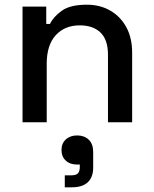

<svg xmlns="http://www.w3.org/2000/svg" viewBox="-20 -521 655 818"><path d="M76 0V-493H177V-419H193Q207 -449 243 -475Q279 -501 350 -501Q406 -501 449.5 -476Q493 -451 518 -405.5Q543 -360 543 -296V0H440V-288Q440 -352 408 -382.5Q376 -413 320 -413Q256 -413 217.5 -371Q179 -329 179 -249V0ZM256 277V226H283Q304 226 312 217.5Q320 209 320 190V180H308Q278 180 260 163Q242 146 242 118Q242 90 260.5 73Q279 56 309 56Q339 56 358 74Q377 92 377 127V193Q377 234 354 255.5Q331 277 286 277Z"/></svg>

Font: Space Grotesk Light Medium
Style: Regular
Weight: 500
Version: Version 2.000